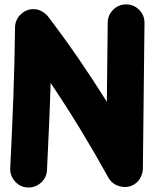

<svg xmlns="http://www.w3.org/2000/svg" viewBox="-20 -768 698 872"><path d="M105.5 83.5Q71.3 82 48.1 55.9Q24.9 29.8 26.4 -4.4Q34.7 -167 40.5 -323Q46.4 -479 48.3 -643.6Q48.8 -679.7 76.2 -704.6Q103.5 -729.5 139.2 -726.1Q157.2 -724.6 173.6 -714.4Q189.9 -704.1 198.2 -692.9Q269.5 -599.6 336.4 -502.2Q403.3 -404.8 465.3 -305.7L469.2 -665.5Q469.7 -700.2 494.6 -724.4Q519.5 -748.5 553.7 -748Q588.4 -747.6 612.5 -722.9Q636.7 -698.2 636.2 -663.6L628.9 -1Q628.4 18.1 618.9 37.1Q609.4 56.2 591.8 67.9Q562 87.4 525.9 78.6Q489.7 69.8 472.2 38.6Q412.6 -69.3 346.9 -177.5Q281.2 -285.6 210 -391.1Q207 -293.5 202.6 -194.8Q198.2 -96.2 193.4 4.4Q191.9 38.6 166 61.8Q140.1 85 105.5 83.5Z"/></svg>

Font: Mikhak-DS1-FD Black
Style: Regular
Weight: 900
Designer: Amin Abedi
Version: Version 3.2